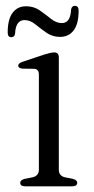

<svg xmlns="http://www.w3.org/2000/svg" viewBox="-20 -654 329 674"><path d="M186.5 -452.5V-58Q186.5 -36.5 208.5 -31.5L234.5 -26.5Q251 -22.5 251 -12.5Q251 0 233 0H68Q51 0 51 -12.5Q51 -22 66.5 -26L94 -31.5Q116.5 -37 116.5 -58V-392.5Q116.5 -411 100.5 -412.5L59 -413Q44 -414.5 44 -423.5Q44 -432.5 60.5 -437.5L137 -463Q159.5 -470 170 -470Q186.5 -470 186.5 -452.5ZM191 -524.5Q164 -524.5 143 -539.2Q122 -554 103.8 -568.8Q85.5 -583.5 66.5 -583.5Q35 -583.5 33 -536.5Q31.5 -523.5 19.5 -523.5Q7 -523.5 7 -540Q7 -586 24.2 -609Q41.5 -632 71.5 -632Q99 -632 120 -617.2Q141 -602.5 159.2 -587.8Q177.5 -573 197 -573Q227.5 -573 229.5 -620Q231.5 -633.5 243 -633.5Q256 -633.5 256 -616.5Q256 -570 238.5 -547.2Q221 -524.5 191 -524.5Z"/></svg>

Font: Fraunces 9pt S000 Light
Style: Regular
Weight: 300
Version: Version 1.000; ttfautohint (v1.8.3)